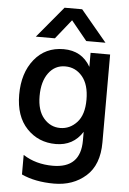

<svg xmlns="http://www.w3.org/2000/svg" viewBox="-67 -860 776 1156"><g transform="rotate(5 321.5 -281.5)"><path d="M455.1 -469.7V-554.7H573.2V-23.4Q573.2 112.3 496.1 180.7Q418.9 249 304.2 249Q189.5 249 107.4 210.9V92.8Q184.6 142.6 287.1 142.6Q455.1 142.6 455.1 -24.4V-77.1Q399.4 10.7 293.9 10.7Q188.5 10.7 118.7 -62.5Q48.8 -135.7 48.8 -266.6Q48.8 -397.5 115.2 -480Q181.6 -562.5 292 -562.5Q402.3 -562.5 455.1 -469.7ZM118.2 -623 275.4 -811.5H381.8L539.1 -623H422.9L327.1 -740.2L233.4 -623ZM210 -408.2Q171.9 -356.4 171.9 -269Q171.9 -181.6 212.4 -134.8Q252.9 -87.9 311.5 -87.9Q370.1 -87.9 412.6 -133.8Q455.1 -179.7 455.1 -271Q455.1 -362.3 414.1 -411.1Q373 -460 310.5 -460Q248 -460 210 -408.2Z"/></g></svg>

Font: GenEi M Gothic v2 Medium
Style: Regular
Weight: 500
Version: Version 2.0